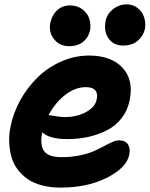

<svg xmlns="http://www.w3.org/2000/svg" viewBox="-20 -812 687 881"><path d="M543.9 -603Q501.5 -603 478.3 -635.5Q455.1 -668 464.8 -716.8Q471.2 -748.5 499 -770.3Q526.9 -792 560.1 -792Q591.3 -792 612.8 -774.2Q634.3 -756.3 641.8 -731Q649.4 -705.6 645 -679.2Q638.2 -647.9 612.5 -625.5Q586.9 -603 543.9 -603ZM296.9 -600.1Q253.4 -600.1 228 -632.3Q202.6 -664.6 210.9 -707Q218.3 -743.2 242.4 -765.1Q266.6 -787.1 300.8 -787.1Q335.4 -787.1 358.9 -768.8Q382.3 -750.5 390.1 -724.6Q397.9 -698.7 393.1 -671.9Q386.7 -641.6 362.3 -620.8Q337.9 -600.1 296.9 -600.1ZM257.8 48.8Q210.4 48.8 171.6 38.3Q132.8 27.8 106 9Q79.1 -9.8 59.8 -35.9Q40.5 -62 32.2 -93.3Q23.9 -124.5 22.2 -159.9Q20.5 -195.3 28.8 -232.9Q41 -294.4 73.2 -352.5Q105.5 -410.6 151.9 -456.3Q198.2 -502 260.3 -529.5Q322.3 -557.1 388.2 -557.1Q489.7 -557.1 541.7 -501.7Q593.8 -446.3 575.2 -353Q565.9 -305.7 538.3 -270Q510.7 -234.4 470.7 -214.1Q430.7 -193.8 385 -183.8Q339.4 -173.8 288.1 -173.8Q206.5 -173.8 173.8 -205.1V-204.1Q162.1 -146.5 182.4 -118.7Q202.6 -90.8 263.2 -90.8Q307.1 -90.8 345.7 -98.9Q384.3 -106.9 409.7 -118.2Q435.1 -129.4 455.8 -140.6Q476.6 -151.9 494.4 -159.9Q512.2 -168 525.9 -168Q554.7 -168 566.9 -149.7Q579.1 -131.3 573.2 -102.1Q561.5 -43 471.9 2.9Q382.3 48.8 257.8 48.8ZM374 -412.1Q324.7 -412.1 278.8 -376.2Q232.9 -340.3 203.1 -284.2Q207 -284.2 231.7 -279.5Q256.3 -274.9 277.8 -274.9Q333 -274.9 375.2 -298.1Q417.5 -321.3 423.8 -356Q429.7 -382.8 417.2 -397.5Q404.8 -412.1 374 -412.1Z"/></svg>

Font: Shantell Sans Irregular
Style: Bold Italic
Weight: 700
Italic angle: -11.31°
Designer: Stephen Nixon, Anya Danilova, Shantell Martin
Foundry: Arrow Type
Version: Version 1.006;[9816181b4]